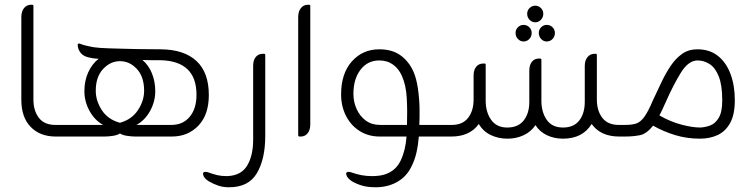

<svg xmlns="http://www.w3.org/2000/svg" viewBox="-20 -576 3190 810"><path d="M246 0H215Q149 0 109.5 -40.5Q70 -81 70 -155V-504Q70 -528 81.5 -542Q93 -556 111 -556H116Q121 -556 121 -550V-156Q121 -109 144 -79Q167 -49 213 -49H246Z M659 -368Q757 -367 809 -318.5Q861 -270 861 -175Q861 -92 817 -46Q773 0 705 0H551Q535 0 515.5 -3Q496 -6 486 -13Q476 -6 457 -3Q438 0 421 0H235V-49H415Q379 -69 357.5 -108.5Q336 -148 336 -191Q336 -235 352 -270.5Q368 -306 396 -328Q375 -329 362 -332Q333 -337 321 -352Q309 -367 308 -383V-387Q308 -394 316 -392Q333 -385 354 -381Q373 -376 402 -374Q431 -372 477 -371Q505 -370 556.5 -369Q608 -368 659 -368ZM556 -49H703Q752 -49 780.5 -83.5Q809 -118 809 -176Q809 -319 656 -322Q638 -322 619 -322Q600 -322 581 -323Q607 -301 621 -266.5Q635 -232 635 -191Q635 -148 613.5 -108.5Q592 -69 556 -49ZM486 -318Q446 -318 415 -285Q384 -252 384 -193Q384 -151 409.5 -111.5Q435 -72 486 -58Q536 -72 562 -111.5Q588 -151 588 -193Q588 -252 557.5 -285Q527 -318 486 -318Z M938 167Q997 165 1022.5 123Q1048 81 1048 13V-299Q1048 -322 1059 -335.5Q1070 -349 1089 -349H1094Q1099 -349 1099 -344V-2Q1099 95 1063.5 155Q1028 215 944 214Q921 214 900.5 207Q880 200 861 189Q840 176 837 161Q834 149 847 149Q850 149 852.5 149.5Q855 150 858 151Q880 159 897 163Q914 167 938 167Z M1249 0H1244Q1238 0 1238 -6V-504Q1238 -528 1249.5 -542Q1261 -556 1279 -556H1284Q1289 -556 1289 -550V-51Q1289 -28 1278 -14Q1267 0 1249 0Z M1749 -49H1872V0H1747Q1744 37 1736.5 69.5Q1729 102 1713 132Q1692 172 1653 193Q1614 214 1565 214Q1531 214 1507.5 207Q1484 200 1465 189Q1444 175 1441 161Q1441 159 1440.5 158.5Q1440 158 1440 158Q1440 149 1451 149Q1455 149 1461 151Q1484 159 1505 163Q1526 167 1550 167Q1565 167 1580 165Q1595 163 1606 159Q1650 144 1670.5 101Q1691 58 1695 0H1582Q1534 0 1497 -23.5Q1460 -47 1439.5 -87.5Q1419 -128 1419 -178Q1419 -266 1464.5 -317Q1510 -368 1580 -368Q1635 -368 1670.5 -342Q1706 -316 1725 -272Q1737 -244 1743 -203Q1749 -162 1750 -119Q1750 -100 1750 -83Q1750 -66 1749 -49ZM1471 -180Q1471 -146 1484.5 -116Q1498 -86 1523 -67.5Q1548 -49 1583 -49H1697Q1699 -108 1696 -162.5Q1693 -217 1675 -257Q1662 -286 1638 -303.5Q1614 -321 1580 -321Q1531 -321 1501 -282Q1471 -243 1471 -180Z M2238 -482Q2224 -482 2214 -492.5Q2204 -503 2204 -518Q2204 -532 2214 -542Q2224 -552 2238 -552Q2252 -552 2262 -542Q2272 -532 2272 -518Q2272 -503 2262 -492.5Q2252 -482 2238 -482ZM2189 -401Q2175 -401 2165 -411.5Q2155 -422 2155 -437Q2155 -451 2165 -461Q2175 -471 2189 -471Q2203 -471 2213 -461Q2223 -451 2223 -437Q2223 -422 2213 -411.5Q2203 -401 2189 -401ZM2253 -437Q2253 -451 2263 -461Q2273 -471 2286 -471Q2301 -471 2311 -461Q2321 -451 2321 -437Q2321 -422 2311 -411.5Q2301 -401 2286 -401Q2273 -401 2263 -411.5Q2253 -422 2253 -437ZM2590 -49H2623V0H2592Q2514 0 2476 -53Q2438 9 2355 9Q2318 9 2287.5 -5.5Q2257 -20 2239 -48Q2220 -20 2189 -5.5Q2158 9 2121 9Q2082 9 2050 -6.5Q2018 -22 2000 -53Q1962 0 1884 0H1862V-49H1886Q1932 -49 1955 -79Q1978 -109 1978 -156V-258Q1978 -281 1989 -294.5Q2000 -308 2019 -308H2024Q2029 -308 2029 -303V-151Q2029 -103 2052 -70.5Q2075 -38 2120 -38Q2166 -38 2189.5 -68Q2213 -98 2213 -146V-278Q2213 -302 2224 -315.5Q2235 -329 2253 -329H2258Q2264 -329 2264 -324V-151Q2264 -103 2286.5 -70.5Q2309 -38 2355 -38Q2401 -38 2424 -68Q2447 -98 2447 -146V-298Q2447 -321 2458.5 -335Q2470 -349 2488 -349H2493Q2498 -349 2498 -344V-156Q2498 -109 2521 -79Q2544 -49 2590 -49Z M2922 -368Q2974 -368 3009 -340Q3044 -312 3062 -263.5Q3080 -215 3080 -153Q3080 -93 3060.5 -57.5Q3041 -22 3008 -6.5Q2975 9 2933 9Q2878 9 2828.5 -6Q2779 -21 2735 -46Q2708 -11 2679 -5.5Q2650 0 2617 0H2611V-49H2617Q2645 -49 2663 -54.5Q2681 -60 2697.5 -82Q2714 -104 2735 -154Q2753 -192 2771 -230Q2789 -268 2810 -299Q2831 -330 2858 -349Q2885 -368 2922 -368ZM2934 -38Q2956 -39 2977 -47Q2998 -55 3012.5 -79.5Q3027 -104 3027 -153Q3027 -216 3012.5 -253Q2998 -290 2974 -305.5Q2950 -321 2923 -321Q2885 -321 2853.5 -271Q2822 -221 2788 -144Q2773 -110 2762 -89Q2809 -62 2855.5 -50Q2902 -38 2934 -38Z"/></svg>

Font: Zain Light
Style: Regular
Weight: 300
Designer: Zain,Boutros
Foundry: Mobile Telecommunications Company (Zain), 2024
Version: Version 1.51; ttfautohint (v1.8.4)